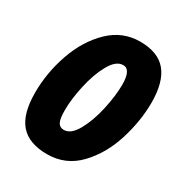

<svg xmlns="http://www.w3.org/2000/svg" viewBox="-173 -847 920 979"><g transform="rotate(30 287.5 -357.5)"><path d="M35 -232Q35 -350 75 -464Q115 -578 191 -651.5Q267 -725 370 -725Q476 -725 525.5 -665Q575 -605 575 -484Q575 -377 539.5 -262.5Q504 -148 429 -69Q354 10 244 10Q137 10 86 -48.5Q35 -107 35 -232ZM400 -489Q400 -578 355 -578Q313 -578 280 -518.5Q247 -459 229 -376.5Q211 -294 211 -231Q211 -178 222 -159Q233 -140 256 -140Q298 -140 331 -200Q364 -260 382 -343Q400 -426 400 -489Z"/></g></svg>

Font: Noto Sans UI CondBlack
Style: Italic
Weight: 900
Width: 3
Italic angle: -12°
Designer: Monotype Design Team
Foundry: Monotype Imaging Inc.
Version: Version 1.001